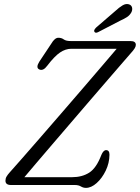

<svg xmlns="http://www.w3.org/2000/svg" viewBox="-20 -899 680 933"><path d="M343.5 0H33.5Q6.5 0 6.5 -21Q6.5 -32 12 -41.2Q17.5 -50.5 26.5 -60.5Q44 -80 82 -123.2Q120 -166.5 170.2 -224.2Q220.5 -282 275.8 -346Q331 -410 383.8 -471.2Q436.5 -532.5 479.5 -582.8Q522.5 -633 547 -662H326.5Q298.5 -662 271.8 -644Q245 -626 209.5 -579.5Q190 -553 171 -561.5Q152.5 -570 171.5 -600L229 -686.5Q246 -715.5 263.5 -715.5Q279 -715.5 289.8 -707.5Q300.5 -699.5 324.5 -699.5H614Q640.5 -699.5 640 -680.5Q640 -673 634 -663.5Q628 -654 617 -642Q604.5 -628 575.5 -594.2Q546.5 -560.5 506.2 -514Q466 -467.5 419.8 -413.8Q373.5 -360 326 -304.5Q278.5 -249 234.5 -197.8Q190.5 -146.5 155.2 -105Q120 -63.5 98.5 -38H330.5Q379 -38 413.8 -60.2Q448.5 -82.5 472.5 -146Q482.5 -169.5 495.5 -169.5Q512 -169.5 512 -147Q511.5 -106.5 493.8 -69.8Q476 -33 449.8 -9.5Q423.5 14 397.5 14Q384.5 14 373 7Q361.5 0 343.5 0ZM538.5 -844Q559.5 -863.5 575.8 -873Q592 -882.5 606.5 -878Q619 -874 621.8 -862Q624.5 -850 617.5 -837.5Q609.5 -824 596.8 -815.8Q584 -807.5 565 -799L456 -742.5Q443 -736.5 438.5 -745Q436 -749.5 439.2 -755Q442.5 -760.5 447.5 -765.5Z"/></svg>

Font: Fraunces 72pt S100 Light
Style: Italic
Weight: 300
Italic angle: -16°
Version: Version 1.000; ttfautohint (v1.8.3)